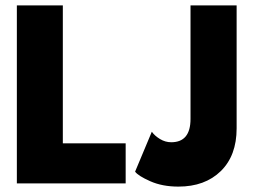

<svg xmlns="http://www.w3.org/2000/svg" viewBox="-20 -680 958 712"><path d="M42.5 -660H213V-148.5H446V0H42.5ZM857.5 -204Q857.5 -103 798.8 -45.5Q740 12 641.5 12Q582 12 537 -8Q492 -28 481 -43.5L543 -191.5Q553.5 -176.5 573.2 -164.5Q593 -152.5 615 -152.5Q686.5 -152.5 686.5 -239V-660H857.5Z"/></svg>

Font: League Spartan ExtraBold
Style: Regular
Weight: 800
Foundry: The League of Moveable Type
Version: Version 2.002